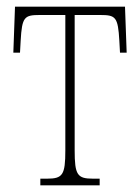

<svg xmlns="http://www.w3.org/2000/svg" viewBox="-20 -556 420 576"><path d="M101 0H279V-20H259C212 -20 204 -31 204 -105V-511H281C327 -511 334 -505 338 -434L340 -398H360L355 -536H25L20 -398H40L42 -434C46 -505 53 -511 99 -511H176V-105C176 -31 168 -20 121 -20H101Z"/></svg>

Font: Noto Serif ExtraCondensed Thin
Style: Regular
Weight: 100
Width: 2
Designer: Monotype Design Team
Foundry: Monotype Imaging Inc.
Version: Version 2.013